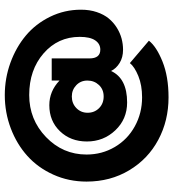

<svg xmlns="http://www.w3.org/2000/svg" viewBox="19 -731 724 802"><g transform="rotate(-90 381.0 -330.0)"><path d="M375.5 12Q278 12 198 -30.8Q118 -73.5 70.8 -152.2Q23.5 -231 23.5 -330.5Q23.5 -405 52.5 -469.2Q81.5 -533.5 130.8 -577.8Q180 -622 246 -647Q312 -672 385 -672Q455 -672 519.8 -648.5Q584.5 -625 633.5 -584Q682.5 -543 712 -482.8Q741.5 -422.5 741.5 -353.5Q741.5 -317.5 731.5 -287.8Q721.5 -258 705 -238Q688.5 -218 666.5 -204.2Q644.5 -190.5 621.2 -184.2Q598 -178 574 -178Q542.5 -178 519.2 -192.2Q496 -206.5 485.5 -228Q454.5 -161 354 -161Q284.5 -161 237.8 -210.2Q191 -259.5 191 -329Q191 -397 233.8 -441.5Q276.5 -486 342.5 -486Q401 -486 445.5 -443.5V-476H538V-318.5Q538 -273 574.5 -273Q599 -273 613.5 -294.5Q628 -316 628 -359Q628 -450 559 -510Q490 -570 385 -570Q282.5 -570 209.5 -499.8Q136.5 -429.5 136.5 -330.5Q136.5 -266 168 -212.5Q199.5 -159 254.5 -128.8Q309.5 -98.5 375.5 -98.5Q426 -98.5 464.5 -114.2Q503 -130 518.5 -149.5L612 -70Q587.5 -38.5 524.8 -13.2Q462 12 375.5 12ZM445.5 -327Q445.5 -355 426 -373.5Q406.5 -392 379 -392Q350 -392 330.5 -373Q311 -354 311 -326Q311 -297.5 330.2 -278.2Q349.5 -259 379 -259Q408.5 -259 427 -278.8Q445.5 -298.5 445.5 -327Z"/></g></svg>

Font: League Spartan
Style: Bold
Weight: 700
Foundry: The League of Moveable Type
Version: Version 2.002